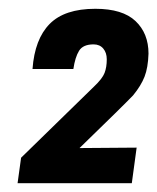

<svg xmlns="http://www.w3.org/2000/svg" viewBox="-20 -809 358 437"><path d="M280 -392H20L28 -450L194 -612Q213 -630 218 -643Q223 -656 223 -674Q223 -689 215 -698.5Q207 -708 193 -708Q169 -708 160 -693.5Q151 -679 147 -652H54Q59 -720 93 -754.5Q127 -789 197 -789Q259 -789 288.5 -761Q318 -733 318 -687Q317 -655 309 -634.5Q301 -614 283 -592Q260 -568 161 -472L291 -473Z"/></svg>

Font: Tanohe Sans SemiBold
Style: Italic
Weight: 600
Designer: Village Type and Design LLC & Cristiano Sobral
Foundry: Cooper Hewitt Smithsonian Design Museum
Version: Version 1.00;September 29, 2021;FontCreator 13.0.0.2655 64-b